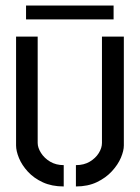

<svg xmlns="http://www.w3.org/2000/svg" viewBox="-20 -668 505 693"><path d="M74 -598V-648H390V-598ZM254 5V-72Q283 -72 304 -84.5Q325 -97 336.5 -115.5Q348 -134 348 -152V-536H427V-143Q427 -124 416.5 -99Q406 -74 384 -50Q362 -26 329.5 -10.5Q297 5 254 5ZM210 5Q167 5 134.5 -10Q102 -25 80.5 -48.5Q59 -72 48.5 -97.5Q38 -123 38 -143V-536H116V-152Q116 -135 128 -116Q140 -97 161 -84.5Q182 -72 210 -72Z"/></svg>

Font: Stick No Bills
Style: Regular
Weight: 400
Version: Version 2.000